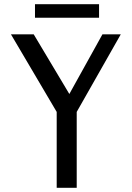

<svg xmlns="http://www.w3.org/2000/svg" viewBox="-20 -891 624 911"><path d="M146 -871V-807H450V-871ZM140 -728H32L249 -360V0H344V-360L553 -728H466L309 -445Z"/></svg>

Font: Rosario
Style: Regular
Weight: 400
Designer: Hector Gatti
Foundry: Omnibus Type
Version: Version 1.100